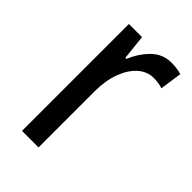

<svg xmlns="http://www.w3.org/2000/svg" viewBox="-172 -614 682 682"><g transform="rotate(45 168.5 -273.5)"><path d="M275 -547Q287 -547 300 -545.5Q313 -544 326 -540L314 -457Q294 -464 269 -464Q236 -464 210 -440.5Q184 -417 169 -376Q154 -335 154 -282V0H71V-537H137L147 -443H152Q172 -489 202.5 -518Q233 -547 275 -547Z"/></g></svg>

Font: Noto Sans Gurmukhi Condensed
Style: Regular
Weight: 400
Width: 3
Designer: Jelle Bosma - Monotype Design Team
Foundry: Monotype Imaging Inc.
Version: Version 2.004; ttfautohint (v1.8.4.7-5d5b)